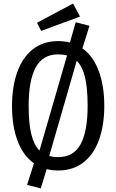

<svg xmlns="http://www.w3.org/2000/svg" viewBox="-20 -949 655 1082"><path d="M444.6 -676.4Q505.1 -632.8 536.4 -549.2Q567.7 -465.6 567.7 -352.3Q567.7 -243.6 538.2 -161.5Q508.7 -79.5 450.3 -33.8Q391.8 11.8 307.7 11.8Q273.3 11.8 243.1 4.1L209.7 112.8L132.8 92.8L171.3 -28.7Q110.8 -71.3 79.2 -154.6Q47.7 -237.9 47.7 -351.3Q47.7 -460 77.2 -542.6Q106.7 -625.1 165.1 -671.3Q223.6 -717.4 307.7 -717.4Q344.1 -717.4 373.8 -709.2L406.7 -823.6L484.1 -803.6ZM202.6 -100.5 357.9 -636.4Q334.9 -642.6 307.7 -642.6Q221 -642.6 181.3 -569.2Q141.5 -495.9 141.5 -351.3Q141.5 -253.8 156.4 -192.8Q171.3 -131.8 202.6 -100.5ZM473.8 -352.3Q473.8 -451.8 459 -513.6Q444.1 -575.4 412.3 -606.2L257.4 -69.7Q280.5 -63.6 307.7 -63.6Q394.4 -63.6 434.1 -135.9Q473.8 -208.2 473.8 -352.3ZM188.7 -821 391.8 -929.2 430.8 -855.4 211.8 -774.9Z"/></svg>

Font: Fira Code Fixed
Style: Regular
Weight: 400
Monospace: yes
Designer: Carrois Corporate, Edenspiekermann AG, Nikita Prokopov
Foundry: Carrois Corporate, Edenspiekermann AG, Nikita Prokopov
Version: Version 5.002